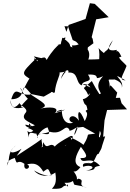

<svg xmlns="http://www.w3.org/2000/svg" viewBox="-20 -832 810 1194"><path d="M709 -256C661 -307 666 -314 660 -278C671 -340 629 -339 688 -337C673 -345 749 -326 737 -286C760 -333 647 -395 761 -332C716 -335 743 -358 767 -422C761 -435 694 -484 735 -478C703 -558 693 -473 707 -522C646 -509 645 -535 682 -582C644 -502 644 -527 626 -502C570 -544 604 -554 597 -464C503 -458 541 -472 518 -442C531 -458 545 -496 525 -525C529 -569 530 -514 506 -584C448 -523 416 -569 431 -537C395 -549 445 -546 368 -598C355 -564 380 -574 388 -598C345 -602 363 -509 352 -504C452 -529 370 -572 427 -501C398 -573 362 -560 335 -551C394 -575 339 -576 270 -459C251 -507 207 -428 253 -476C252 -459 189 -487 191 -479C232 -444 213 -444 193 -471C193 -402 214 -452 208 -472C101 -368 114 -376 182 -331C169 -363 169 -358 120 -264C131 -308 137 -287 176 -245C96 -229 80 -311 50 -215C123 -214 127 -275 105 -284C150 -209 183 -186 167 -231C80 -149 121 -170 126 -165C82 -153 44 -158 45 -209C53 -147 81 -163 103 -193C93 -182 159 -158 141 -133C105 -91 152 -78 197 -53C129 -23 155 -46 187 -19C147 14 144 -59 159 23C157 -39 211 23 216 -13C218 -51 155 -51 138 -57C135 -40 191 -24 163 -64C146 -40 210 -49 202 -5C209 -56 210 -51 263 -104C177 -37 210 -1 214 25C200 33 229 -28 276 -40C305 30 264 -12 200 5C307 -2 343 -45 282 -15C371 15 382 -67 411 -27C404 -2 466 -47 465 -44C437 35 436 8 456 -38C479 -41 526 -44 489 -47L568 -3L572 -1C496 11 551 -13 499 69C490 62 477 48 407 17C473 -5 392 81 383 72C432 60 428 33 415 16C316 69 320 84 321 80C291 45 272 109 250 52C235 104 265 62 219 98C264 84 226 37 243 30C177 78 193 64 84 137L114 93C72 123 10 131 79 72C19 121 47 163 22 199C32 182 14 169 72 150C90 210 82 151 132 187C122 242 186 211 148 188C162 192 210 164 249 236C283 210 278 213 299 260C307 246 283 283 192 228C219 264 280 274 324 241C335 309 318 323 303 342C391 345 353 325 396 321C395 296 421 359 381 305C444 309 427 274 440 312C441 323 466 315 521 336C449 318 518 291 468 279C412 307 498 306 433 228C418 204 435 269 480 207C428 187 452 133 483 81C514 123 539 154 480 151C493 197 540 131 602 199C534 209 606 223 515 230C591 213 544 187 497 205C484 165 562 194 525 177C568 209 576 116 592 126C625 64 596 127 634 16C587 25 593 30 601 -19C621 17 580 9 620 36L630 -83L646 -148L770 -152L736 -190L726 -224L700 -223ZM296 -256C305 -270 313 -245 321 -259C326 -323 357 -366 350 -381C415 -387 389 -404 359 -341C369 -393 413 -410 405 -381C471 -385 448 -318 488 -301C494 -340 565 -312 527 -368C623 -373 544 -325 621 -358C551 -284 631 -248 598 -247C582 -271 569 -293 551 -328C476 -260 504 -305 528 -241C571 -277 564 -283 491 -309C574 -314 551 -226 495 -215C513 -154 513 -206 524 -150C491 -133 546 -152 507 -79C474 -161 458 -144 471 -81C429 -145 383 -82 435 -69C388 -53 362 -96 365 -149C339 -148 299 -119 383 -151C372 -138 290 -122 323 -130C356 -169 279 -168 230 -156C295 -175 241 -197 164 -249L252 -231ZM403 -668 432 -583 453 -573 504 -521 561 -563 556 -591 550 -601 578 -712 656 -725 569 -808 539 -812 512 -714 407 -677 393 -634 381 -669Z"/></svg>

Font: Hussar Lance
Style: Italic
Weight: 700
Foundry: Cannot Into Space Fonts, PlusOne Fonts
Version: Version 2.27